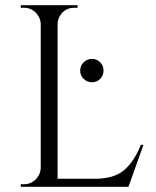

<svg xmlns="http://www.w3.org/2000/svg" viewBox="-20 -720 602 740"><path d="M73 -10Q99 -10 117.5 -28.5Q136 -47 137 -73V-627Q136 -653 117.5 -671.5Q99 -690 73 -690H60V-700H279V-690H266Q230 -690 211 -659Q202 -644 202 -627V-31H345Q419 -31 458 -64Q497 -97 523 -162H533L475 0H60V-10ZM366 -416Q353 -403 334.5 -403Q316 -403 302.5 -416Q289 -429 289 -448Q289 -467 302.5 -480Q316 -493 334.5 -493Q353 -493 366 -480Q379 -467 379 -448Q379 -429 366 -416Z"/></svg>

Font: Cinzel
Style: Regular
Weight: 400
Designer: Natanael Gama
Version: Version 1.001;PS 001.001;hotconv 1.0.56;makeotf.lib2.0.21325